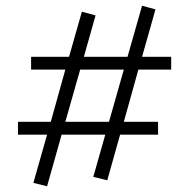

<svg xmlns="http://www.w3.org/2000/svg" viewBox="-20 -591 641 673"><path d="M465 -347 414 -164H534V-119H401L356 41L307 29L349 -119H196L145 62L97 50L145 -119H43V-164H158L209 -347H89V-392H222L267 -550L315 -537L274 -392H427L478 -571L525 -558L478 -392H580V-347ZM414 -347H261L209 -164H362Z"/></svg>

Font: Ysabeau Infant Semilight
Style: Italic
Weight: 300
Italic angle: -12°
Designer: Christian Thalmann (Catharsis Fonts)
Version: Version 0.003